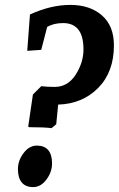

<svg xmlns="http://www.w3.org/2000/svg" viewBox="-20 -747 484 782"><path d="M320 -546Q320 -653 237 -653Q198 -653 172 -637L148 -544L91 -540L102 -688Q187 -727 266.5 -727Q346 -727 395 -684.5Q444 -642 444 -562Q444 -454 380 -389Q316 -324 217 -321L209 -241L190 -225Q162 -229 98 -229L95 -232L114 -362L148 -396Q172 -393 203 -393Q256 -393 288 -442.5Q320 -492 320 -546ZM53 -58Q53 -93 76 -123.5Q99 -154 130 -154Q161 -154 176.5 -135.5Q192 -117 192 -81.5Q192 -46 169 -15.5Q146 15 115 15Q84 15 68.5 -4Q53 -23 53 -58Z"/></svg>

Font: Andada SC
Style: Bold Italic
Weight: 700
Italic angle: -8.29999°
Designer: Carolina Giovagnoli
Foundry: Carolina Giovagnoli
Version: Version 1.003